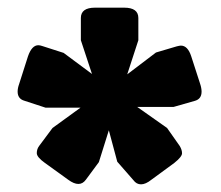

<svg xmlns="http://www.w3.org/2000/svg" viewBox="-20 -685 576 501"><path d="M341 -580 312 -491 387 -548 441 -564Q449 -566 452 -566Q470 -566 479 -538L502 -467Q506 -455 506 -446Q506 -427 489 -422L433 -406H338L416 -351L449 -304Q455 -294 455 -285Q455 -276 435 -260L375 -216Q360 -204 348 -204Q336 -204 328 -215L286 -263L264 -345L238 -262L204 -216Q196 -205 184.5 -205Q173 -205 158 -216L97 -260Q76 -275 76 -285.5Q76 -296 82 -304L117 -351L190 -404H99L44 -422Q26 -427 26 -446Q26 -455 30 -466L53 -538Q63 -567 80 -567Q84 -567 90 -565L146 -547L220 -492L191 -580V-638Q191 -665 228 -665H304Q341 -665 341 -638Z"/></svg>

Font: Myanmar Thuriya
Style: Regular
Weight: 400
Designer: Danh Hong
Foundry: Google Inc.
Version: Version 2.00 November 23, 2015